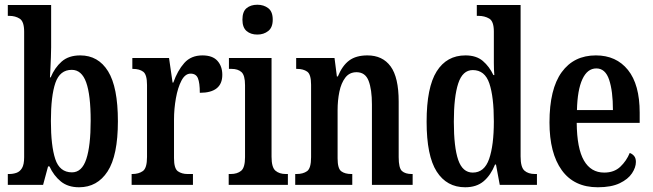

<svg xmlns="http://www.w3.org/2000/svg" viewBox="-20 -781 2757 811"><path d="M314 10Q267 10 237 -14.5Q207 -39 189 -78H183L162 0H13V-46H19Q35 -46 49.5 -51Q64 -56 73 -71Q82 -86 82 -117V-647Q82 -690 63.5 -702Q45 -714 19 -714H13V-760H196V-581Q196 -563 195 -539Q194 -515 193 -492Q192 -469 191 -454H194Q211 -495 240.5 -521Q270 -547 319 -547Q395 -547 436.5 -480Q478 -413 478 -269Q478 -124 434.5 -57Q391 10 314 10ZM284 -53Q326 -53 344.5 -109Q363 -165 363 -271Q363 -380 344 -433Q325 -486 283 -486Q233 -486 214 -431Q195 -376 195 -270Q195 -165 213.5 -109Q232 -53 284 -53Z M536 0V-46H539Q566 -46 583.5 -58.5Q601 -71 601 -118V-422Q601 -466 585 -478Q569 -490 542 -490H539V-536H694L709 -432H712Q730 -483 758.5 -515Q787 -547 835 -547Q878 -547 898.5 -524Q919 -501 919 -465Q919 -389 824 -389Q824 -431 816 -450.5Q808 -470 785 -470Q762 -470 746.5 -440.5Q731 -411 723 -366Q715 -321 715 -276V-113Q715 -69 731.5 -57.5Q748 -46 772 -46H795V0Z M1067 -635Q1039 -635 1021.5 -650Q1004 -665 1004 -698Q1004 -732 1021.5 -746.5Q1039 -761 1067 -761Q1094 -761 1113 -746.5Q1132 -732 1132 -698Q1132 -665 1113 -650Q1094 -635 1067 -635ZM946 0V-46H955Q982 -46 998.5 -59.5Q1015 -73 1015 -117V-421Q1015 -463 1000 -476.5Q985 -490 959 -490H947V-536H1127V-119Q1127 -74 1143.5 -60Q1160 -46 1187 -46H1196V0Z M1227 0V-46H1233Q1260 -46 1277 -58Q1294 -70 1294 -117V-423Q1294 -467 1277.5 -478.5Q1261 -490 1235 -490H1231V-536H1393L1403 -458H1407Q1426 -504 1455 -525.5Q1484 -547 1532 -547Q1596 -547 1630 -500.5Q1664 -454 1664 -352V-117Q1664 -71 1678 -58.5Q1692 -46 1719 -46H1723V0H1551V-340Q1551 -403 1537 -439.5Q1523 -476 1486 -476Q1456 -476 1438.5 -453Q1421 -430 1413.5 -393.5Q1406 -357 1406 -316V-112Q1406 -69 1421.5 -57.5Q1437 -46 1464 -46H1468V0Z M1945 10Q1867 10 1824.5 -56.5Q1782 -123 1782 -267Q1782 -412 1824.5 -479.5Q1867 -547 1946 -547Q1992 -547 2019.5 -523.5Q2047 -500 2064 -464H2068Q2066 -487 2066 -515Q2066 -543 2066 -572V-648Q2066 -691 2046.5 -702.5Q2027 -714 2001 -714H1994V-760H2179V-120Q2179 -75 2195 -60.5Q2211 -46 2240 -46H2248V0H2091L2075 -86H2071Q2053 -41 2023 -15.5Q1993 10 1945 10ZM1977 -52Q2026 -52 2046 -109.5Q2066 -167 2066 -268Q2066 -372 2047 -428.5Q2028 -485 1977 -485Q1934 -485 1915.5 -428.5Q1897 -372 1897 -267Q1897 -159 1915.5 -105.5Q1934 -52 1977 -52Z M2505 10Q2405 10 2353 -62Q2301 -134 2301 -264Q2301 -405 2352.5 -476Q2404 -547 2497 -547Q2583 -547 2632.5 -485.5Q2682 -424 2682 -305V-262H2416Q2417 -154 2446.5 -103Q2476 -52 2532 -52Q2574 -52 2600 -76.5Q2626 -101 2640 -135Q2651 -131 2658.5 -122Q2666 -113 2666 -97Q2666 -74 2649.5 -49Q2633 -24 2597.5 -7Q2562 10 2505 10ZM2569 -316Q2569 -396 2553 -444Q2537 -492 2499 -492Q2461 -492 2440 -446.5Q2419 -401 2417 -316Z"/></svg>

Font: Noto Serif Tamil ExtraCondensed SemiBold
Style: Regular
Weight: 600
Width: 2
Designer: Indian Type Foundry, Tom Grace, and the Monotype Design Team
Foundry: Monotype Imaging Inc.
Version: Version 2.004; ttfautohint (v1.8.4.7-5d5b)